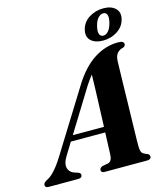

<svg xmlns="http://www.w3.org/2000/svg" viewBox="-175 -1024 955 1122"><g transform="rotate(-15 303.0 -463.0)"><path d="M127 -148.5Q101 -107 109.2 -78.5Q117.5 -50 150.5 -40.5L168 -35Q181.5 -29 181.5 -19Q181.5 0 157.5 0H-20.5Q-42.5 0 -42.5 -16Q-42.5 -24 -37.2 -29.8Q-32 -35.5 -17.5 -43.5Q4.5 -53.5 30.8 -83.2Q57 -113 84 -157L319.5 -536Q377 -625.5 445 -668.2Q513 -711 587.5 -711Q607.5 -711 615.5 -705.8Q623.5 -700.5 623.5 -691.5Q623.5 -680 610 -673.5Q586 -669 572.5 -652.5Q559 -636 558 -604Q557.5 -587.5 556.5 -547.8Q555.5 -508 554.2 -455Q553 -402 551.8 -345Q550.5 -288 549.2 -236Q548 -184 547.2 -146Q546.5 -108 546.5 -93.5Q547 -68 553.2 -56.5Q559.5 -45 586.5 -36Q599 -29 599 -18.5Q599 0 574 0H316.5Q296.5 0 296.5 -16.5Q296.5 -30 315 -36.5L348.5 -42.5Q362 -46 368.2 -58.2Q374.5 -70.5 375 -88Q375.5 -105 377 -140.5Q378.5 -176 380 -222H172ZM352.5 -514 193 -255.5H381.5Q383.5 -311 385.8 -370.2Q388 -429.5 389.8 -481.8Q391.5 -534 392 -568.5Q385 -560.5 375.2 -547.2Q365.5 -534 352.5 -514ZM508 -743.5Q461 -743.5 435.2 -767.2Q409.5 -791 420.5 -834.5Q432 -877.5 470.5 -901.5Q509 -925.5 556 -925.5Q604 -925.5 629.2 -901Q654.5 -876.5 643.5 -834.5Q632.5 -792.5 594.2 -768Q556 -743.5 508 -743.5ZM549 -897.5Q532.5 -897.5 517.8 -882.2Q503 -867 495 -834.5Q487 -803 493.5 -787Q500 -771 516.5 -771Q533 -771 547.2 -787Q561.5 -803 569.5 -834.5Q577.5 -866.5 571.2 -882Q565 -897.5 549 -897.5Z"/></g></svg>

Font: Fraunces 72pt S000
Style: Bold Italic
Weight: 700
Italic angle: -16°
Version: Version 1.000; ttfautohint (v1.8.3)